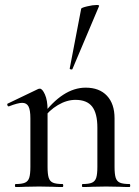

<svg xmlns="http://www.w3.org/2000/svg" viewBox="-20 -751 560 771"><path d="M312 -12Q337 -12 349.5 -17.5Q362 -23 366.5 -37.5Q371 -52 371 -81V-238Q371 -296 350 -323Q329 -350 283 -350Q248 -350 212.5 -329Q177 -308 152 -273L148 -285Q232 -399 324 -399Q379 -399 409.5 -366.5Q440 -334 440 -276V-81Q440 -52 444.5 -37.5Q449 -23 461.5 -17.5Q474 -12 500 -12Q503 -12 503 -6Q503 0 500 0Q476 0 461 -1L406 -2L351 -1Q336 0 312 0Q309 0 309 -6Q309 -12 312 -12ZM43 -12Q68 -12 80.5 -17.5Q93 -23 97.5 -37.5Q102 -52 102 -81V-276Q102 -309 94.5 -323.5Q87 -338 69 -338Q52 -338 16 -324H14Q11 -324 9.5 -329Q8 -334 11 -335L134 -394L140 -395Q150 -395 160.5 -371.5Q171 -348 171 -310V-81Q171 -52 175.5 -37.5Q180 -23 192.5 -17.5Q205 -12 231 -12Q234 -12 234 -6Q234 0 231 0Q207 0 192 -1L137 -2L81 -1Q67 0 43 0Q40 0 40 -6Q40 -12 43 -12ZM267 -472Q264 -472 261.5 -473.5Q259 -475 260 -476L306 -716Q307 -720 330 -725.5Q353 -731 368 -731Q379 -731 378 -727L271 -474Q271 -472 267 -472Z"/></svg>

Font: Cormorant Garamond Medium
Style: Regular
Weight: 500
Designer: Christian Thalmann (Catharsis Fonts)
Foundry: Catharsis Fonts
Version: Version 4.000